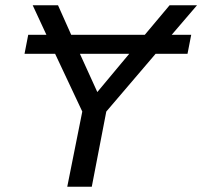

<svg xmlns="http://www.w3.org/2000/svg" viewBox="-20 -708 767 728"><path d="M631 -576H705L691 -504H570L383 -285L328 0H235L292 -285L189 -504H73L87 -576H156L104 -688H200L250 -576H529L623 -688H727ZM349 -359 470 -504H283Z"/></svg>

Font: Libra Sans Modern
Style: Italic
Weight: 400
Italic angle: -12°
Foundry: Stefan Peev, Context Ltd
Version: Version 1.000